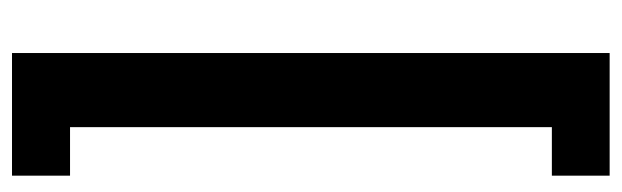

<svg xmlns="http://www.w3.org/2000/svg" viewBox="-372 -488 1020 315"><g transform="rotate(-90 137.5 -331.0)"><path d="M207.5 -820.8V159.7H6.3V64.9H85.9V-725.6H6.3V-820.8Z"/></g></svg>

Font: Heebo Medium
Style: Regular
Weight: 500
Designer: Oded Ezer
Foundry: Meir Sadan
Version: Version 2.001; ttfautohint (v1.5.14-ce02) -l 8 -r 50 -G 200 